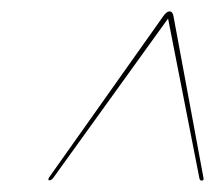

<svg xmlns="http://www.w3.org/2000/svg" viewBox="-20 -730 377 337"><path d="M337 -418.5Q338.5 -413 334 -413Q331 -413 330 -417L275 -697.5L74 -418.5Q70.5 -413.5 67 -413.5Q62.5 -413.5 67.5 -420.5L266.5 -701.5Q272.5 -710 277.5 -710Q283 -710 284.5 -701.5Z"/></svg>

Font: Fraunces 144pt
Style: Italic
Weight: 400
Italic angle: -16°
Version: Version 1.000;[b76b70a41]